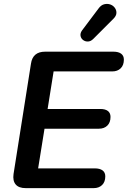

<svg xmlns="http://www.w3.org/2000/svg" viewBox="-20 -972 660 992"><path d="M464 0H113Q77 0 61 -19Q45 -38 50 -73L140 -643Q149 -705 213 -705H566Q592 -705 606 -694.5Q620 -684 620 -664Q620 -635 603.5 -619Q587 -603 560 -603H257L226 -409H498Q524 -409 537.5 -398.5Q551 -388 551 -368Q551 -339 534.5 -323Q518 -307 491 -307H210L177 -102H470Q496 -102 510 -91.5Q524 -81 524 -61Q524 -32 507.5 -16Q491 0 464 0ZM566 -875 462 -771Q449 -758 434.5 -757.5Q420 -757 409 -765.5Q398 -774 396 -787.5Q394 -801 404 -815L489 -928Q502 -946 518.5 -950Q535 -954 549.5 -949Q564 -944 573 -932Q582 -920 581.5 -905Q581 -890 566 -875Z"/></svg>

Font: Nunito Variable Extra Light
Style: Italic
Weight: 200
Italic angle: -9°
Designer: Vernon Adams
Foundry: Vernon Adams
Version: Version 3.602